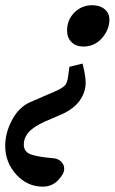

<svg xmlns="http://www.w3.org/2000/svg" viewBox="-110 -446 435 726"><path d="M205.1 -270Q177.7 -270 160.6 -286.6Q143.6 -303.2 143.6 -330.1Q143.6 -371.1 171.4 -398.7Q199.2 -426.3 238.8 -426.3Q267.6 -426.3 285.6 -411.4Q303.7 -396.5 303.7 -371.6Q303.7 -334.5 275.9 -302.2Q248 -270 205.1 -270ZM51.8 259.8Q-6.8 259.8 -48.6 213.9Q-90.3 168 -90.3 105Q-90.3 56.6 -64.5 7.8Q-38.6 -41 3.9 -59.6L98.6 -100.6Q129.4 -114.3 137.7 -125.7Q146 -137.2 149.4 -170.9Q150.4 -175.8 151.1 -183.1Q151.9 -190.4 152.3 -193.4L202.1 -205.6Q213.9 -159.7 213.9 -133.3Q213.9 -97.2 191.2 -65.4Q168.5 -33.7 122.1 -13.2L63 12.2Q36.6 23.9 18.8 36.4Q1 48.8 -6.8 60.5Q-14.6 72.3 -17.3 81.3Q-20 90.3 -20 100.6Q-20 126 2.7 136.2Q25.4 146.5 90.8 152.3Q108.9 153.3 120.8 164.8Q132.8 176.3 132.8 192.4Q132.8 211.4 109.6 235.6Q86.4 259.8 51.8 259.8Z"/></svg>

Font: Elstob 8pt
Style: Bold Italic
Weight: 700
Italic angle: -20°
Designer: Peter S. Baker
Version: Version 1.015